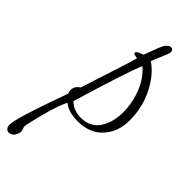

<svg xmlns="http://www.w3.org/2000/svg" viewBox="-368 -764 1063 1063"><g transform="rotate(45 164.0 -232.0)"><path d="M391 -269Q391 -178 337.5 -119.5Q284 -61 191 -61Q117 -61 78 -94Q40 -17 3 155Q2 160 2 165Q2 173 6 183.5Q10 194 10 201Q10 214 -1 233Q-3 236 -6 239.5Q-9 243 -12 245Q-15 247 -19 249Q-23 251 -27 252Q-31 253 -35 253Q-47 253 -55 244Q-63 235 -63 217Q-63 166 45 -132Q40 -143 40 -155Q40 -187 70 -205Q163 -490 176 -540Q176 -541 160.5 -543.5Q145 -546 146 -553Q146 -564 167 -572L188 -580Q205 -626 213.5 -648.5Q222 -671 228.5 -684Q235 -697 236 -698Q237 -699 244 -706Q255 -717 268 -717Q275 -717 280 -712Q285 -707 285 -698Q285 -687 279 -674L241 -583Q302 -544 346.5 -457.5Q391 -371 391 -269ZM190 -87Q228 -87 256.5 -103Q285 -119 301.5 -146.5Q318 -174 326 -206.5Q334 -239 334 -275Q334 -302 330 -329Q310 -460 228 -531Q196 -459 95 -124Q131 -87 190 -87Z"/></g></svg>

Font: Bilbo Swash Caps
Style: Regular
Weight: 400
Designer: Robert E. Leuschke
Foundry: Robert E. Leuschke
Version: Version 1.002